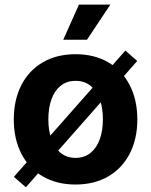

<svg xmlns="http://www.w3.org/2000/svg" viewBox="-20 -787 653 830"><path d="M39.6 -270.5Q39.6 -354.5 72 -418.5Q104.5 -482.4 165 -517.6Q225.6 -552.7 306.6 -552.7Q387.7 -552.7 448 -517.6Q508.3 -482.4 541 -418.5Q573.7 -354.5 573.7 -270.5Q573.7 -187 541 -123.3Q508.3 -59.6 448 -24.4Q387.7 10.7 306.6 10.7Q225.6 10.7 165 -24.4Q104.5 -59.6 72 -123.3Q39.6 -187 39.6 -270.5ZM424.8 -271Q424.8 -319.8 411.4 -357.4Q397.9 -395 371.3 -416.3Q344.7 -437.5 306.6 -437.5Q268.6 -437.5 242.2 -416.3Q215.8 -395 202.4 -357.7Q189 -320.3 189 -271Q189 -222.7 202.4 -185.1Q215.8 -147.5 242.2 -126Q268.6 -104.5 306.6 -104.5Q344.7 -104.5 371.3 -126Q397.9 -147.5 411.4 -185.1Q424.8 -222.7 424.8 -271ZM40 -22.5 522 -568.4 573.2 -523.4 91.8 22.5ZM321.3 -767.1H457L356 -615.2H253.4Z"/></svg>

Font: Inter RS Variable
Style: Regular
Weight: 400
Designer: Rasmus Andersson (customised by Maria Ramos and Noel Pretorius)
Foundry: rsms
Version: Version 3.001;Glyphs 3.2.3 (3260)